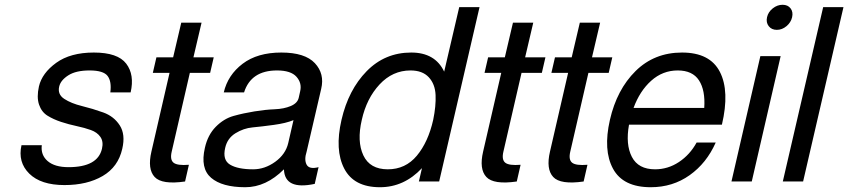

<svg xmlns="http://www.w3.org/2000/svg" viewBox="-20 -760 3552 804"><path d="M373 -540Q473 -540 508.5 -493.5Q544 -447 527 -373H442Q448 -419 430.5 -442Q413 -465 355 -465Q298 -465 266 -444.5Q234 -424 228 -398Q220 -365 249 -346Q278 -327 323 -316Q368 -305 412.5 -289Q457 -273 481.5 -235Q506 -197 492 -137Q475 -61 410 -23Q345 15 250 15Q151 15 102.5 -33Q54 -81 70 -152H155Q150 -111 179.5 -85.5Q209 -60 267 -60Q389 -60 407 -137Q414 -167 400.5 -186.5Q387 -206 360.5 -215.5Q334 -225 301 -232Q268 -239 236 -249.5Q204 -260 179 -275.5Q154 -291 143.5 -322Q133 -353 143 -398Q156 -454 215.5 -497Q275 -540 373 -540Z M620 -455 635 -520H705L739 -665H824L790 -520H875L860 -455H775L699 -125Q691 -91 707 -78.5Q723 -66 771 -70L755 0Q658 14 627.5 -19Q597 -52 614 -125L690 -455Z M1314 -60 1298 10Q1172 37 1169 -51Q1094 24 1007 24Q910 24 864 -15.5Q818 -55 838 -141Q850 -195 883.5 -229Q917 -263 958 -274.5Q999 -286 1045.5 -293.5Q1092 -301 1130.5 -302.5Q1169 -304 1197.5 -316Q1226 -328 1231 -351L1237 -378Q1245 -412 1221.5 -438.5Q1198 -465 1140 -465Q1031 -465 1002 -373H917Q934 -446 996 -493Q1058 -540 1158 -540Q1257 -540 1298.5 -495.5Q1340 -451 1325 -388L1264 -125Q1253 -91 1264 -70.5Q1275 -50 1314 -60ZM1187 -161 1209 -257Q1178 -244 1126.5 -237Q1075 -230 1037.5 -226.5Q1000 -223 966 -202Q932 -181 923 -141Q911 -90 943.5 -70.5Q976 -51 1040 -51Q1089 -51 1132.5 -82.5Q1176 -114 1187 -161Z M1819 0H1734L1747 -56Q1672 24 1571 24Q1462 24 1421.5 -54Q1381 -132 1410 -258Q1439 -384 1515.5 -462Q1592 -540 1702 -540Q1802 -540 1840 -460L1903 -730H1988ZM1794 -258Q1806 -316 1804 -362Q1802 -408 1775.5 -436.5Q1749 -465 1699 -465Q1624 -465 1569.5 -406.5Q1515 -348 1495 -258Q1474 -168 1501.5 -109.5Q1529 -51 1604 -51Q1678 -51 1725.5 -108Q1773 -165 1794 -258Z M2009 -455 2024 -520H2094L2128 -665H2213L2179 -520H2264L2249 -455H2164L2088 -125Q2080 -91 2096 -78.5Q2112 -66 2160 -70L2144 0Q2047 14 2016.5 -19Q1986 -52 2003 -125L2079 -455Z M2289 -455 2304 -520H2374L2408 -665H2493L2459 -520H2544L2529 -455H2444L2368 -125Q2360 -91 2376 -78.5Q2392 -66 2440 -70L2424 0Q2327 14 2296.5 -19Q2266 -52 2283 -125L2359 -455Z M2705 24Q2589 24 2547 -53.5Q2505 -131 2534 -258Q2563 -385 2641.5 -462.5Q2720 -540 2836 -540Q2953 -540 2994.5 -459Q3036 -378 3003 -238H2918H2614Q2599 -155 2626 -103Q2653 -51 2723 -51Q2777 -51 2823 -81.5Q2869 -112 2897 -163H2977Q2939 -77 2868 -26.5Q2797 24 2705 24ZM2818 -465Q2755 -465 2707 -422Q2659 -379 2633 -308H2929Q2934 -382 2907 -423.5Q2880 -465 2818 -465Z M3043 0 3164 -525H3249L3128 0ZM3199 -650.5Q3187 -666 3192 -688Q3197 -710 3216 -725Q3235 -740 3257 -740Q3279 -740 3290.5 -725Q3302 -710 3297 -688Q3292 -666 3273.5 -650.5Q3255 -635 3233 -635Q3211 -635 3199 -650.5Z M3258 0 3427 -730H3512L3343 0Z"/></svg>

Font: Miedinger
Style: Italic
Weight: 400
Italic angle: -13°
Version: Version 001.000